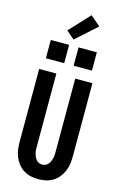

<svg xmlns="http://www.w3.org/2000/svg" viewBox="-171 -1260 842 1337"><g transform="rotate(15 250.0 -591.5)"><path d="M250 8Q222 8 195 2Q168 -4 144.5 -18.5Q121 -33 103.5 -55Q86 -77 75.5 -102.5Q65 -128 61.5 -155.5Q58 -183 58 -210V-735H182V-210Q182 -198 182.5 -185.5Q183 -173 186 -161Q189 -149 194 -137.5Q199 -126 207 -116.5Q215 -107 226.5 -102Q238 -97 250 -97Q262 -97 273.5 -102Q285 -107 293 -116.5Q301 -126 306 -137.5Q311 -149 314 -161Q317 -173 317.5 -185.5Q318 -198 318 -210V-735H442V-210Q442 -183 438.5 -155.5Q435 -128 424.5 -102.5Q414 -77 396.5 -55Q379 -33 355.5 -18.5Q332 -4 305 2Q278 8 250 8ZM284 -819V-951H416V-819ZM84 -819V-951H216V-819ZM236 -995 178 -1045 314 -1191 386 -1129Z"/></g></svg>

Font: Iosevka SS04 Extrabold
Style: Regular
Weight: 800
Monospace: yes
Designer: Belleve Invis
Foundry: Belleve Invis
Version: Version 19.0.0; ttfautohint (v1.8.4)